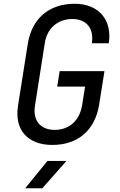

<svg xmlns="http://www.w3.org/2000/svg" viewBox="-20 -760 640 1020"><path d="M258 10C393 10 483 -67 506 -200L535 -382H297L284 -300H432L416 -200C403 -120 348 -70 271 -70C194 -70 153 -120 166 -200L218 -531C230 -610 287 -659 364 -659C440 -659 480 -609 468 -530H558C577 -655 504 -740 377 -740C241 -740 151 -663 128 -530L76 -200C55 -71 126 10 258 10ZM114 240H205L333 95H232Z"/></svg>

Font: JetBrains Mono
Style: Italic
Weight: 400
Italic angle: -9°
Monospace: yes
Designer: Philipp Nurullin, Konstantin Bulenkov
Foundry: JetBrains
Version: Version 2.305